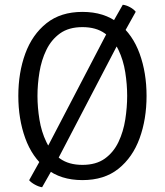

<svg xmlns="http://www.w3.org/2000/svg" viewBox="-20 -745 693 807"><path d="M440.5 -627.5 496 -725Q510.5 -723.5 526.5 -714.8Q542.5 -706 550.5 -695.5L485 -578L212.5 -55.5L157 42Q143 40 127 31.2Q111 22.5 102.5 12.5L168 -105ZM137.5 -342Q137.5 -293.5 145.8 -242.5Q154 -191.5 174.8 -148.2Q195.5 -105 232.2 -78.5Q269 -52 326.5 -52Q384 -52 420.8 -78.5Q457.5 -105 478 -148.2Q498.5 -191.5 506.5 -242.5Q514.5 -293.5 514.5 -342Q514.5 -390.5 506.5 -441.2Q498.5 -492 478 -535Q457.5 -578 420.8 -604.5Q384 -631 326.5 -631Q269 -631 232.2 -604.5Q195.5 -578 174.8 -535Q154 -492 145.8 -441.2Q137.5 -390.5 137.5 -342ZM57 -342Q57 -439.5 86.2 -519.5Q115.5 -599.5 175.2 -647.2Q235 -695 326.5 -695Q418.5 -695 478.2 -647.2Q538 -599.5 567 -519.2Q596 -439 596 -342Q596 -244 566.8 -163.8Q537.5 -83.5 478 -35.8Q418.5 12 326.5 12Q234.5 12 174.8 -36Q115 -84 86 -164.5Q57 -245 57 -342Z"/></svg>

Font: Signika Light Light
Style: Regular
Weight: 300
Version: Version 2.001